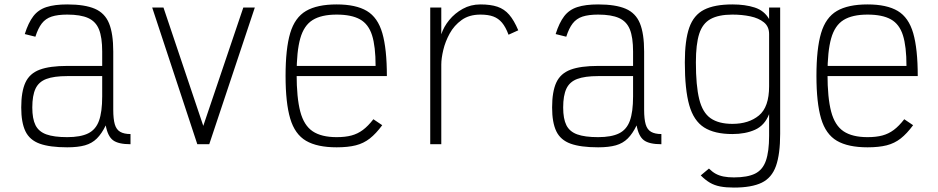

<svg xmlns="http://www.w3.org/2000/svg" viewBox="-20 -652 4240 868"><path d="M284 14Q205 14 159.5 -2.5Q114 -19 95 -58.5Q76 -98 76 -166Q76 -238 95 -279Q114 -320 159.5 -337Q205 -354 284 -354H442V-419Q442 -483 427.5 -519Q413 -555 378.5 -570.5Q344 -586 284 -586Q241 -586 213.5 -577Q186 -568 169 -546Q152 -524 140 -486L92 -498Q108 -549 130.5 -578.5Q153 -608 190 -620Q227 -632 284 -632Q363 -632 408.5 -612.5Q454 -593 473 -546.5Q492 -500 492 -419V-156Q492 -114 499 -90Q506 -66 523.5 -56Q541 -46 570 -46V0Q515 0 491 -18Q467 -36 458 -85Q440 -48 418 -26Q396 -4 364 5Q332 14 284 14ZM284 -32Q344 -32 378.5 -49Q413 -66 427.5 -106Q442 -146 442 -216V-308H284Q224 -308 189.5 -295Q155 -282 140.5 -251Q126 -220 126 -166Q126 -115 140.5 -86Q155 -57 189.5 -44.5Q224 -32 284 -32Z M872 0 668 -618H719L899 -83L1080 -618H1132L926 0Z M1502 14Q1414 14 1363.5 -15.5Q1313 -45 1292 -116Q1271 -187 1271 -309Q1271 -432 1292 -502.5Q1313 -573 1363.5 -602.5Q1414 -632 1502 -632Q1589 -632 1638.5 -602.5Q1688 -573 1708.5 -502Q1729 -431 1729 -308H1300V-354H1678Q1678 -442 1662 -492.5Q1646 -543 1607.5 -564.5Q1569 -586 1502 -586Q1433 -586 1393.5 -561.5Q1354 -537 1337.5 -478.5Q1321 -420 1321 -318Q1321 -210 1337.5 -147.5Q1354 -85 1393.5 -58.5Q1433 -32 1502 -32Q1541 -32 1569 -39.5Q1597 -47 1620.5 -64.5Q1644 -82 1668 -113L1708 -86Q1680 -48 1652 -26Q1624 -4 1588.5 5Q1553 14 1502 14Z M1925 0V-618H1975V-497Q1986 -531 2011 -561.5Q2036 -592 2072 -612Q2108 -632 2152 -632Q2198 -632 2229 -621.5Q2260 -611 2282 -585.5Q2304 -560 2323 -515L2279 -495Q2266 -530 2249.5 -549.5Q2233 -569 2210 -577.5Q2187 -586 2152 -586Q2101 -586 2067 -561.5Q2033 -537 2013 -500.5Q1993 -464 1984 -426Q1975 -388 1975 -360V0Z M2684 14Q2605 14 2559.5 -2.5Q2514 -19 2495 -58.5Q2476 -98 2476 -166Q2476 -238 2495 -279Q2514 -320 2559.5 -337Q2605 -354 2684 -354H2842V-419Q2842 -483 2827.5 -519Q2813 -555 2778.5 -570.5Q2744 -586 2684 -586Q2641 -586 2613.5 -577Q2586 -568 2569 -546Q2552 -524 2540 -486L2492 -498Q2508 -549 2530.5 -578.5Q2553 -608 2590 -620Q2627 -632 2684 -632Q2763 -632 2808.5 -612.5Q2854 -593 2873 -546.5Q2892 -500 2892 -419V-156Q2892 -114 2899 -90Q2906 -66 2923.5 -56Q2941 -46 2970 -46V0Q2915 0 2891 -18Q2867 -36 2858 -85Q2840 -48 2818 -26Q2796 -4 2764 5Q2732 14 2684 14ZM2684 -32Q2744 -32 2778.5 -49Q2813 -66 2827.5 -106Q2842 -146 2842 -216V-308H2684Q2624 -308 2589.5 -295Q2555 -282 2540.5 -251Q2526 -220 2526 -166Q2526 -115 2540.5 -86Q2555 -57 2589.5 -44.5Q2624 -32 2684 -32Z M3298 196Q3262 196 3236 191Q3210 186 3189.5 174Q3169 162 3148 141L3185 110Q3200 125 3215.5 133.5Q3231 142 3251 146Q3271 150 3298 150Q3359 150 3393.5 133Q3428 116 3442.5 74.5Q3457 33 3457 -38V-136Q3437 -85 3393.5 -65.5Q3350 -46 3291 -46Q3210 -46 3163 -76Q3116 -106 3096 -176.5Q3076 -247 3076 -370Q3076 -470 3096 -527Q3116 -584 3163 -608Q3210 -632 3291 -632Q3349 -632 3392 -618Q3435 -604 3457 -566V-618H3507V-47Q3507 45 3488 98.5Q3469 152 3423.5 174Q3378 196 3298 196ZM3291 -92Q3365 -92 3411 -130Q3457 -168 3457 -262V-498Q3457 -532 3433.5 -551Q3410 -570 3372.5 -578Q3335 -586 3291 -586Q3229 -586 3192.5 -566Q3156 -546 3141 -499Q3126 -452 3126 -370Q3126 -265 3141 -204Q3156 -143 3192.5 -117.5Q3229 -92 3291 -92Z M3902 14Q3814 14 3763.5 -15.5Q3713 -45 3692 -116Q3671 -187 3671 -309Q3671 -432 3692 -502.5Q3713 -573 3763.5 -602.5Q3814 -632 3902 -632Q3989 -632 4038.5 -602.5Q4088 -573 4108.5 -502Q4129 -431 4129 -308H3700V-354H4078Q4078 -442 4062 -492.5Q4046 -543 4007.5 -564.5Q3969 -586 3902 -586Q3833 -586 3793.5 -561.5Q3754 -537 3737.5 -478.5Q3721 -420 3721 -318Q3721 -210 3737.5 -147.5Q3754 -85 3793.5 -58.5Q3833 -32 3902 -32Q3941 -32 3969 -39.5Q3997 -47 4020.5 -64.5Q4044 -82 4068 -113L4108 -86Q4080 -48 4052 -26Q4024 -4 3988.5 5Q3953 14 3902 14Z"/></svg>

Font: Victor Mono Thin Thin
Style: Regular
Weight: 250
Monospace: yes
Version: Version 1.561;gftools[0.9.30]